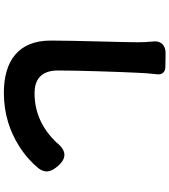

<svg xmlns="http://www.w3.org/2000/svg" viewBox="40 -872 899 1020"><g transform="rotate(90 490.0 -362.5)"><path d="M755 -13C805 -44 845 -81 874 -116C901 -152 895 -181 866 -216C823 -269 780 -267 738 -213C672 -144 587 -96 475 -96C409 -96 355 -126 355 -220C355 -327 362 -539 367 -642C368 -672 371 -711 375 -747C379 -773 363 -791 336 -791L285 -792H263C219 -793 195 -764 201 -724C204 -697 205 -670 205 -642C205 -569 196 -306 196 -182C196 -11 303 67 474 67C589 67 682 33 755 -13Z"/></g></svg>

Font: GenSenRounded2 TW H
Style: Regular
Weight: 900
Version: Version 2.100;PS 2.1;hotconv 16.6.51;makeotf.lib2.5.65220 DE